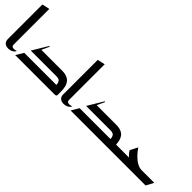

<svg xmlns="http://www.w3.org/2000/svg" viewBox="118 -1750 2705 2705"><g transform="rotate(45 1470.5 -397.5)"><path d="M233 -58Q227 -36 204 -20Q181 -4 151 2Q121 8 92 1.5Q63 -5 44 -26.5Q25 -48 25 -87V-775L138 -800V-87Q138 -67 149 -58Q160 -49 176.5 -48Q193 -47 208.5 -50.5Q224 -54 233 -58Z M258 0 326 -113H965Q965 -150 948 -175Q931 -200 875 -200H368L508 -433L518 -426L466 -313H875Q936 -313 975 -297Q1014 -281 1035.5 -253.5Q1057 -226 1066 -191.5Q1075 -157 1076.5 -119.5Q1078 -82 1078 -47Q1078 -41 1078 -35Q1078 -29 1078 -23Q1078 -11 1068 -6Q1058 -1 1048 -0.5Q1038 0 1038 0Z M1336 -58Q1330 -36 1307 -20Q1284 -4 1254 2Q1224 8 1195 1.5Q1166 -5 1147 -26.5Q1128 -48 1128 -87V-775L1241 -800V-87Q1241 -67 1252 -58Q1263 -49 1279.5 -48Q1296 -47 1311.5 -50.5Q1327 -54 1336 -58Z M1361 0 1429 -113H2043Q2043 -150 2026 -175Q2009 -200 1953 -200H1471L1611 -433L1621 -426L1569 -313H1953Q2016 -313 2055 -296.5Q2094 -280 2115 -251.5Q2136 -223 2144.5 -187Q2153 -151 2155 -113H2276V0Z M2236 0V-113H2414Q2396 -126 2376.5 -149Q2357 -172 2345 -193L2404 -307Q2440 -252 2483.5 -208Q2527 -164 2573.5 -138.5Q2620 -113 2662 -113H2916L2856 0Z"/></g></svg>

Font: Reem Kufi Medium
Style: Regular
Weight: 500
Designer: Khaled Hosny
Version: Version 1.001